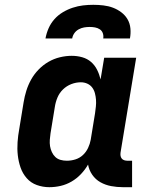

<svg xmlns="http://www.w3.org/2000/svg" viewBox="-20 -770 640 798"><path d="M185 8Q158 8 133 -1Q108 -10 91 -29.5Q74 -49 65.5 -73.5Q57 -98 54 -124.5Q51 -151 53 -179Q55 -207 60 -234L78 -344Q82 -369 89.5 -393Q97 -417 109.5 -439.5Q122 -462 140.5 -481Q159 -500 181.5 -513Q204 -526 229 -532Q254 -538 278 -538Q301 -538 322 -532Q343 -526 358.5 -512.5Q374 -499 383.5 -480Q393 -461 398 -440Q398 -440 398 -440Q398 -440 398 -440L413 -530H546L481 -136Q480 -129 481 -122.5Q482 -116 486 -111Q490 -106 496.5 -104Q503 -102 509 -102H529V8H491Q466 8 442 3.5Q418 -1 397.5 -12.5Q377 -24 363.5 -43.5Q350 -63 346 -86Q334 -65 316.5 -46.5Q299 -28 277.5 -15.5Q256 -3 232.5 2.5Q209 8 185 8ZM258 -102Q276 -102 293.5 -107.5Q311 -113 324.5 -125.5Q338 -138 346 -155Q354 -172 357 -189L375 -299Q377 -313 378.5 -327.5Q380 -342 379 -355.5Q378 -369 374.5 -382.5Q371 -396 363 -406.5Q355 -417 342.5 -422.5Q330 -428 316 -428Q296 -428 276.5 -420.5Q257 -413 242 -398.5Q227 -384 219 -365Q211 -346 208 -326L190 -216Q188 -203 187 -189Q186 -175 188 -162.5Q190 -150 195.5 -138Q201 -126 210 -117.5Q219 -109 231.5 -105.5Q244 -102 258 -102ZM169 -610Q173 -632 182 -652.5Q191 -673 206 -690Q221 -707 241 -719Q261 -731 282.5 -738Q304 -745 325 -747.5Q346 -750 368 -750Q389 -750 410 -747.5Q431 -745 449.5 -738Q468 -731 484 -719Q500 -707 510 -690Q520 -673 522 -652Q524 -631 520 -610H409Q411 -621 407.5 -631.5Q404 -642 395 -648Q386 -654 375 -656Q364 -658 353 -658Q341 -658 329.5 -656Q318 -654 307 -648Q296 -642 289 -632Q282 -622 280 -610Z"/></svg>

Font: Iosevka Slab XBdEx
Style: Italic
Weight: 800
Width: 7
Italic angle: -9°
Monospace: yes
Designer: Belleve Invis
Foundry: Belleve Invis
Version: Version 11.1.1; ttfautohint (v1.8.3)